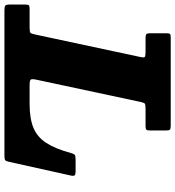

<svg xmlns="http://www.w3.org/2000/svg" viewBox="-30 -808 790 866"><g transform="rotate(90 365.0 -375.0)"><path d="M-47.5 -24.5Q-47.5 -7 -42.2 -3.5Q-37 0 -20 0H634Q648.5 0 653.5 -2.8Q658.5 -5.5 661 -17L724 -300.5Q726.5 -313 722.5 -317Q718.5 -321 704 -321H652Q634.5 -321 630 -316.8Q625.5 -312.5 622 -299Q602.5 -228 576 -187.8Q549.5 -147.5 507.8 -130.5Q466 -113.5 400.5 -113.5H317.5Q294.5 -113.5 291 -118.8Q287.5 -124 291 -142L391.5 -612.5Q395 -629 399 -632.8Q403 -636.5 423 -636.5H501Q514.5 -636.5 517.5 -640.8Q520.5 -645 520.5 -658.5V-728Q520.5 -742.5 516.8 -746.2Q513 -750 499 -750H102Q89.5 -750 85.8 -747.2Q82 -744.5 82 -732.5V-658Q82 -643 86.5 -639.8Q91 -636.5 106 -636.5H163.5Q184 -636.5 188.5 -633.2Q193 -630 189 -612.5L87.5 -138Q84 -121 80 -117.2Q76 -113.5 54.5 -113.5H-29Q-41 -113.5 -44.2 -109.8Q-47.5 -106 -47.5 -93.5Z"/></g></svg>

Font: Besley ExtraBold
Style: Italic
Weight: 800
Italic angle: -13°
Designer: Owen Earl
Foundry: indestructible type*
Version: Version 2.001